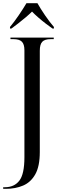

<svg xmlns="http://www.w3.org/2000/svg" viewBox="-29 -951 385 1211"><path d="M-9 240V230H1Q61 230 93 188.5Q125 147 125 41V-634Q125 -672 109 -688Q93 -704 57 -704H37V-714H310V-704H290Q253 -704 237.5 -687.5Q222 -671 222 -631V8Q222 98 193.5 148.5Q165 199 116.5 219.5Q68 240 9 240ZM34 -781Q60 -812 89 -854.5Q118 -897 138 -931H207Q226 -897 255 -854.5Q284 -812 311 -781V-771H302Q286 -782 260.5 -801.5Q235 -821 211 -842Q187 -863 173 -878Q156 -861 133 -841.5Q110 -822 86 -803.5Q62 -785 43 -771H34Z"/></svg>

Font: Noto Serif Display SemiCondensed
Style: Regular
Weight: 400
Width: 4
Designer: Monotype Design Team
Foundry: Monotype Imaging Inc.
Version: Version 2.009